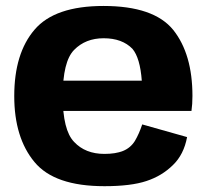

<svg xmlns="http://www.w3.org/2000/svg" viewBox="-20 -619 706 644"><path d="M330.3 5.5V-102.8Q266.2 -102.8 228.6 -143Q190.4 -182.3 190.4 -296.4Q190.4 -412.9 228.6 -451.6Q266.9 -490.7 327.6 -490.7Q389.8 -490.7 424.3 -455.2Q449.9 -424.7 455.6 -348.4H175.2V-246.9H622.2Q625.5 -269.5 625.5 -297.1Q625.5 -437.6 561.2 -518.5Q496.1 -599 327.3 -599Q163.7 -599 96 -519.6Q27.8 -440.2 27.8 -296.8Q27.8 -157.2 95.6 -75.6Q162.4 5.5 330.3 5.5ZM330.3 -102.8V5.5Q419.5 5.5 471.4 -11.9Q523 -28.9 559.9 -65.2Q596.7 -100.6 607.5 -159.2L457 -201.7Q446.5 -170 432.4 -146.2Q417.7 -122.8 392.6 -112.7Q367.9 -102.8 330.3 -102.8Z"/></svg>

Font: Anybody Thin
Style: Regular
Weight: 100
Designer: Tyler Finck
Foundry: Etcetera Type Company
Version: Version 1.114;gftools[0.9.25]